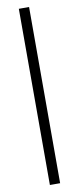

<svg xmlns="http://www.w3.org/2000/svg" viewBox="-102 -771 411 997"><g transform="rotate(-10 103.0 -272.5)"><path d="M76 -737H130V192H76Z"/></g></svg>

Font: Fahkwang ExtraLight
Style: Regular
Weight: 275
Designer: Suppakit Chalermlarp | Katatrad Co.,Ltd.
Foundry: Cadson Demak Co.,Ltd.
Version: Version 1.000; ttfautohint (v1.6)